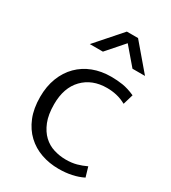

<svg xmlns="http://www.w3.org/2000/svg" viewBox="-173 -779 780 877"><g transform="rotate(30 217.0 -340.5)"><path d="M284 -44Q316 -44 341 -51Q366 -58 389 -69L404 -18Q350 9 277 9Q228 9 185 -6Q142 -21 109.5 -51.5Q77 -82 58.5 -127.5Q40 -173 40 -234Q40 -290 57.5 -335Q75 -380 106.5 -411.5Q138 -443 181 -459.5Q224 -476 276 -476Q307 -476 336.5 -471.5Q366 -467 402 -451L386 -397Q360 -411 335.5 -416.5Q311 -422 285 -422Q207 -422 159.5 -373Q112 -324 112 -237Q112 -182 127 -145Q142 -108 166 -85.5Q190 -63 221 -53.5Q252 -44 284 -44ZM407 -556H341L264 -646L185 -556H116L234 -690H293Z"/></g></svg>

Font: Mukta Malar Light
Style: Regular
Weight: 300
Designer: Aadarsh Rajan, Girish Dalvi, Yashodeep Gholap
Foundry: Ek Type
Version: Version 2.538;PS 1.000;hotconv 16.6.51;makeotf.lib2.5.65220;